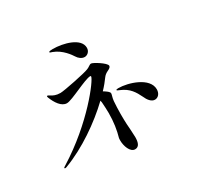

<svg xmlns="http://www.w3.org/2000/svg" viewBox="-179 -1043 1359 1313"><g transform="rotate(-30 500.0 -386.0)"><path d="M373 -807C440 -783 482 -720 492 -704C504 -684 525 -667 548 -667C569 -667 592 -685 592 -715C592 -792 466 -824 385 -824C373 -824 354 -823 354 -817C354 -812 361 -811 373 -807ZM663 -532C662 -555 577 -607 562 -607C549 -607 539 -593 519 -586C493 -574 312 -537 281 -537C247 -537 226 -548 214 -556C204 -562 198 -566 193 -566C191 -566 189 -564 189 -562C189 -559 190 -556 191 -553C210 -504 242 -454 285 -454C326 -454 471 -535 514 -535C518 -535 519 -533 519 -530C518 -503 343 -266 59 -90C50 -85 47 -82 47 -79C47 -77 49 -75 53 -75C56 -75 60 -76 65 -78C219 -136 377 -246 491 -355L494 -340C496 -309 498 -281 498 -254C498 -183 488 -122 473 -70C472 -64 472 -57 472 -50C472 -9 492 52 531 52C564 52 573 19 573 -20C573 -40 570 -62 570 -81C568 -107 565 -135 565 -207C565 -241 567 -278 569 -307C572 -336 580 -350 580 -362C580 -374 560 -388 537 -402C562 -428 583 -454 601 -479C610 -491 623 -500 636 -506C654 -514 663 -522 663 -532ZM639 -368C630 -368 622 -366 622 -363C622 -359 628 -357 642 -351C708 -324 733 -280 756 -233C769 -202 791 -174 818 -174C843 -174 864 -196 864 -230C864 -322 717 -368 639 -368Z"/></g></svg>

Font: Shippori Mincho OTF SemiBold
Style: Regular
Weight: 600
Designer: FONTDASU
Foundry: FONTDASU / Google Inc. / but / Adobe
Version: Version 3.300;hotconv 1.0.109;makeotfexe 2.5.65596